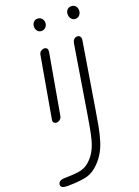

<svg xmlns="http://www.w3.org/2000/svg" viewBox="-261 -831 994 1369"><g transform="rotate(-20 236.0 -146.0)"><path d="M85 0Q72.5 0 64.5 -8Q56.5 -16 59.5 -33L140.5 -493.5Q143.5 -511 155.5 -519.2Q167.5 -527.5 181.5 -527.5Q193 -527.5 200.8 -518.8Q208.5 -510 205 -489.5L125 -36Q121.5 -18 109.2 -9Q97 0 85 0ZM165.5 -697.5Q165.5 -715.5 177 -729.5Q188.5 -743.5 207 -743.5Q226 -743.5 239 -730.8Q252 -718 252 -697.5Q252 -678 239.2 -664.2Q226.5 -650.5 207 -650.5Q189 -650.5 177.2 -664Q165.5 -677.5 165.5 -697.5ZM-47.5 424.5Q-47.5 410.5 -35.2 400.8Q-23 391 4.5 391Q25.5 391 55.5 389.2Q85.5 387.5 109.5 384Q154.5 377.5 186.8 350.5Q219 323.5 239.5 289Q261 253 273.8 206.2Q286.5 159.5 295.2 108Q304 56.5 312.5 6.5L393 -488Q397 -509.5 407.5 -518.5Q418 -527.5 430 -527.5Q444.5 -527.5 452.5 -517.8Q460.5 -508 457 -487L376.5 4.5Q366.5 67.5 355.8 125.2Q345 183 329.5 233Q314 283 289 323Q261.5 367 220.8 400.5Q180 434 131.5 441.5Q93.5 448 58.8 449.8Q24 451.5 3 451.5Q-23 451.5 -35.2 445Q-47.5 438.5 -47.5 424.5ZM421.5 -697.5Q421.5 -719.5 433.5 -732Q445.5 -744.5 464 -744.5Q483.5 -744.5 495.8 -732Q508 -719.5 508 -697.5Q508 -677 495.5 -663Q483 -649 464 -649Q445.5 -649 433.5 -663Q421.5 -677 421.5 -697.5Z"/></g></svg>

Font: Edu QLD Hand
Style: Regular
Weight: 400
Designer: Tina and Corey Anderson, Eben Sorkin
Foundry: Sorkin Type Co.
Version: Version 2.000